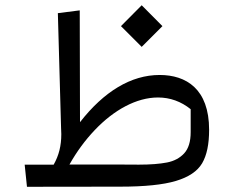

<svg xmlns="http://www.w3.org/2000/svg" viewBox="-20 -717 882 737"><path d="M441.4 -0.5C535.2 -0.5 606.4 -7.8 655.3 -22.5C704.1 -37.1 737.8 -59.6 755.9 -90.3C773.9 -121.1 782.7 -163.6 782.7 -218.8C782.7 -376 694.3 -429.2 592.8 -429.2C482.9 -429.2 378.9 -365.7 287.1 -248L286.1 -677.2L202.1 -666.5L214.4 -226.6C214.8 -215.3 215.3 -207.5 215.3 -202.1C215.3 -157.2 206.1 -120.6 186 -85H74.7L83.5 0ZM711.9 -210C711.9 -173.3 703.6 -146.5 687 -128.4C670.4 -110.4 648.4 -98.6 621.1 -93.3C593.3 -87.9 557.6 -85 513.2 -85L441.4 -85.4H246.6C274.4 -134.8 306.6 -178.7 343.8 -217.8C417.5 -295.4 504.4 -342.8 586.4 -342.8C632.8 -342.8 674.8 -327.6 711.9 -297.9ZM444.3 -616.7 523.9 -537.1 603.5 -616.7 523.9 -696.8Z"/></svg>

Font: SG Kara Light
Style: Regular
Weight: 400
Designer: Damoon Khanjanzadeh
Version: Version 1.000